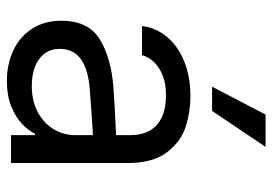

<svg xmlns="http://www.w3.org/2000/svg" viewBox="-140 -662 815 575"><g transform="rotate(90 267.5 -374.5)"><path d="M251.4 -236.2Q191.6 -232.4 159 -210.5Q126.4 -188.5 126.4 -146.4Q126.4 -119.1 140.5 -100.3Q154.7 -81.5 179.6 -71.8Q204.4 -62.2 236.9 -62.2Q282.8 -62.2 316.5 -80.5Q350.1 -98.8 367.4 -128.5Q384.7 -158.1 384.7 -192V-357.7Q384.7 -391.6 371.2 -415.4Q357.7 -439.2 331 -451.7Q304.2 -464.1 264.5 -464.1Q232 -464.1 207.5 -454.8Q183 -445.4 167.1 -429.4Q151.2 -413.3 145 -392.3H58Q63.2 -434.7 91 -467.7Q118.8 -500.7 164.7 -519Q210.6 -537.3 268.6 -537.3Q314.2 -537.3 358.4 -523.5Q402.6 -509.7 435.4 -467.9Q468.2 -426.1 468.2 -349.4V0H384.7V-71.8H380.5Q370.5 -51.5 350.7 -32.6Q330.8 -13.8 298.3 -0.7Q265.9 12.4 223.1 12.4Q172.3 12.4 131 -6.9Q89.8 -26.2 66 -63.2Q42.1 -100.1 42.1 -150.6Q42.1 -232.4 98.4 -266.2Q154.7 -300.1 241 -306.6Q266.2 -308.4 298.9 -310.3Q331.5 -312.2 361.2 -313.5Q381.9 -314.9 390.2 -314.9L391.6 -245.9Q371.5 -244.8 328.2 -241.7Q284.9 -238.6 251.4 -236.2ZM323.2 -762.4H419.9L312.2 -602.2H239.6Z"/></g></svg>

Font: Pretendard Variable
Style: Regular
Weight: 400
Designer: Base glyphs from Inter by Rasmus Andersson; Hangul glyphs from Noto Sans CJK(Source Han Sans) by Jang Soo-young and Kang
Foundry: Kil Hyung-jin
Version: Version 1.100;FEAKit 1.0